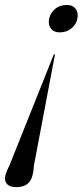

<svg xmlns="http://www.w3.org/2000/svg" viewBox="-42 -554 331 768"><path d="M23.5 194.5Q-1 194.5 -12 184Q-23 173.5 -22 157.5Q-21.5 148 -16.2 134.5Q-11 121 -3.5 106L172.5 -334.5Q174 -337 176 -337Q178 -337 177.5 -334L93.5 109Q92.5 119 91.8 127.2Q91 135.5 88.5 145Q78 194.5 23.5 194.5ZM226.5 -534Q248 -534 259.2 -520.5Q270.5 -507 268.5 -486.5Q266.5 -461 246.2 -442.8Q226 -424.5 196.5 -424.5Q174 -424.5 162.8 -438.2Q151.5 -452 153.5 -472Q155.5 -496 174.8 -515Q194 -534 226.5 -534Z"/></svg>

Font: Fraunces 144pt
Style: Italic
Weight: 400
Italic angle: -16°
Version: Version 1.000;[b76b70a41]